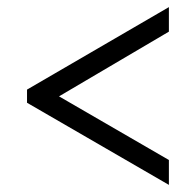

<svg xmlns="http://www.w3.org/2000/svg" viewBox="-20 -628 551 540"><path d="M455 -108V-178L146 -357L455 -539V-608L56 -376V-339Z"/></svg>

Font: Noto Serif Lao SemiCondensed Medium
Style: Regular
Weight: 500
Width: 4
Designer: Monotype Design Team
Foundry: Monotype Imaging Inc.
Version: Version 2.003